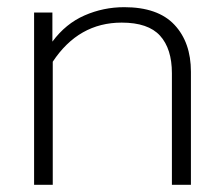

<svg xmlns="http://www.w3.org/2000/svg" viewBox="-20 -515 622 535"><path d="M75 -480H126V-399Q163 -449 215.5 -472Q268 -495 326 -495Q420 -495 466 -446Q512 -397 512 -315V0H459V-311Q459 -379 426 -415.5Q393 -452 319 -452Q199 -452 127 -343V0H75Z"/></svg>

Font: Prompt ExtraLight
Style: Regular
Weight: 275
Designer: Katatrad Team
Foundry: CadsonDemak
Version: Version 1.000